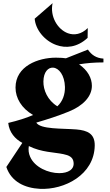

<svg xmlns="http://www.w3.org/2000/svg" viewBox="-20 -870 693 1212"><path d="M121 32 20 184C51 277 136 317 231 322C386 330 575 234 578 49C579 -25 534 -47 461 -53C372 -60 235 -53 209 -96C280 -117 344 -137 415 -166C504 -202 560 -261 560 -328C560 -377 534 -426 479 -464C529 -472 577 -476 633 -476V-500C587 -503 557 -524 535 -557L396 -502C382 -504 364 -506 333 -506C221 -506 78 -453 78 -317C78 -251 116 -186 189 -144C146 -125 91 -108 32 -94C38 -34 76 8 121 32ZM162 52C241 92 325 91 380 103C415 110 440 122 444 152C452 200 409 223 354 223C286 223 199 187 170 119C161 99 158 76 162 52ZM254 -356C255 -417 285 -445 315 -443C352 -441 388 -395 390 -321C391 -275 376 -230 342 -199C280 -237 253 -302 254 -356ZM312 -850 199 -752C204 -684 260 -613 335 -586C395 -564 468 -570 533 -631L534 -693C494 -653 448 -646 409 -660C343 -684 294 -767 312 -850Z"/></svg>

Font: Sinistre Bold
Style: Regular
Weight: 900
Designer: Jules Durand
Foundry: Collletttivo
Version: Version 69.420;Glyphs 3.2 (3217)